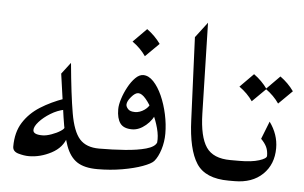

<svg xmlns="http://www.w3.org/2000/svg" viewBox="-43 -596 1045 659"><g transform="rotate(5 479.5 -267.0)"><path d="M313.5 0Q268.6 0 243.4 -16.6Q218.3 -33.2 204.8 -70.3Q191.4 -107.4 182.6 -167.7Q173.8 -228 161.6 -315.9L191.9 -355.5Q202.1 -245.6 212.9 -183.6Q223.6 -121.6 246.3 -96.2Q269 -70.8 313.5 -70.8Q322.8 -70.8 329.3 -61.5Q335.9 -52.2 335.9 -35.6Q335.9 -17.1 328.6 -8.5Q321.3 0 313.5 0ZM75.2 -23.9Q59.1 -23.9 39.3 -29.5Q19.5 -35.2 19.5 -52.2Q19.5 -101.6 41 -135.5Q62.5 -169.4 98.9 -192.4Q135.3 -215.3 180.2 -231L184.1 -193.4Q159.2 -188.5 136.2 -174.3Q113.3 -160.2 98.4 -143.6Q83.5 -127 83.5 -114.7Q83.5 -99.1 115.7 -99.1Q128.9 -99.1 146.7 -105.5Q164.6 -111.8 177.7 -120.4Q190.9 -128.9 189.9 -135.7L201.7 -100.6Q190.9 -64 152.8 -43.9Q114.7 -23.9 75.2 -23.9Z M313.5 0Q300.3 0 295.4 -11.5Q290.5 -22.9 290.5 -34.7Q290.5 -46.4 295.4 -58.6Q300.3 -70.8 313.5 -70.8Q359.4 -70.8 402.3 -74Q445.3 -77.1 474.9 -85.4Q504.4 -93.8 510.3 -108.9Q512.7 -130.4 505.4 -158Q498 -185.5 485.1 -211.7Q472.2 -237.8 457.8 -254.9Q443.4 -272 431.2 -272Q420.4 -272 407.2 -256.3Q394 -240.7 394 -229.5Q394 -222.2 401.1 -214.4Q408.2 -206.5 425.3 -206.5Q441.9 -206.5 458 -217.8Q474.1 -229 478.5 -246.6L498 -210.9Q490.7 -185.5 467.5 -166Q444.3 -146.5 420.4 -146.5Q391.1 -146.5 379.2 -163.1Q367.2 -179.7 367.2 -211.4Q367.2 -226.1 373.8 -247.1Q380.4 -268.1 391.4 -288.3Q402.3 -308.6 415.8 -322Q429.2 -335.4 442.9 -335.4Q461.4 -335.4 478.3 -317.6Q495.1 -299.8 508.1 -270.8Q521 -241.7 528.3 -207.8Q535.6 -173.8 535.6 -141.6Q535.6 -113.3 527.3 -86.7Q519 -60.1 505.9 -44.9Q497.1 -35.2 468.5 -24.7Q439.9 -14.2 399.2 -7.1Q358.4 0 313.5 0ZM442.4 -493.7Q470.2 -473.6 489.3 -446.8L442.4 -400.4Q424.8 -426.3 396 -446.8Z M766.1 0Q685.5 0 654.8 -47.4Q624 -94.7 620.1 -196.8L607.9 -480.5L648.4 -533.7L656.2 -221.2Q658.2 -141.6 682.4 -106.2Q706.5 -70.8 766.1 -70.8Q792.5 -70.8 792.5 -35.6Q792.5 0 766.1 0Z M766.1 -70.8H796.9Q838.9 -70.8 864.5 -78.9Q890.1 -86.9 890.1 -96.2Q890.1 -113.8 884 -126.7Q877.9 -139.6 864.7 -152.8L888.7 -213.9Q918.9 -172.4 918.9 -125Q918.9 -69.3 883.1 -34.7Q847.2 0 786.1 0H766.1Q757.8 0 751.2 -9.8Q744.6 -19.5 744.6 -37.1Q744.6 -54.2 751.2 -62.5Q757.8 -70.8 766.1 -70.8ZM821.3 -371.6Q849.1 -351.6 868.2 -324.7L821.3 -278.3Q803.7 -304.2 774.9 -324.7ZM912.1 -371.6Q939.9 -351.6 959 -324.7L912.1 -278.3Q894.5 -304.2 865.7 -324.7Z"/></g></svg>

Font: Lateef Light
Style: Regular
Weight: 300
Designer: SIL International
Foundry: SIL International
Version: Version 4.200